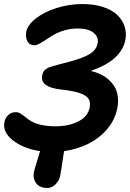

<svg xmlns="http://www.w3.org/2000/svg" viewBox="-20 -723 644 950"><path d="M214.8 207Q175.8 207 158.7 183.3Q141.6 159.7 147.9 128.9Q150.4 115.2 162.4 77.6Q174.3 40 178.2 24.9Q94.7 11.7 43.2 -29.1Q-8.3 -69.8 2 -119.1Q6.3 -140.6 21.5 -154.3Q36.6 -168 58.1 -168Q70.3 -168 81.8 -160.9Q93.3 -153.8 106 -143.3Q118.7 -132.8 135.5 -122.6Q152.3 -112.3 183.1 -105.2Q213.9 -98.1 253.9 -98.1Q320.8 -98.1 367.9 -122.3Q415 -146.5 423.8 -190.9Q428.2 -217.3 418.5 -233.6Q408.7 -250 376.5 -261.7Q344.2 -273.4 284.2 -279.8Q230 -285.6 206.5 -303Q183.1 -320.3 189 -351.1Q193.8 -376.5 219.2 -388.2Q228.5 -392.1 242.9 -396.2Q257.3 -400.4 284.7 -407.5Q312 -414.6 324.2 -418Q390.6 -435.5 423.6 -455.6Q456.5 -475.6 462.9 -507.8Q469.2 -538.6 443.8 -560.3Q418.5 -582 363.8 -582Q331.1 -582 301 -573.5Q271 -564.9 249.5 -552.7Q228 -540.5 210 -528.3Q191.9 -516.1 176.5 -507.6Q161.1 -499 149.9 -499Q126 -499 115.5 -518.8Q105 -538.6 109.9 -565.9Q116.7 -599.6 156.7 -631.3Q196.8 -663.1 259.3 -683.1Q321.8 -703.1 388.2 -703.1Q445.8 -703.1 490.5 -688.2Q535.2 -673.3 560.8 -648.4Q586.4 -623.5 596.7 -591.6Q606.9 -559.6 600.1 -524.9Q580.1 -423.8 429.2 -372.1Q482.9 -359.4 516.1 -330.3Q549.3 -301.3 559.1 -264.6Q568.8 -228 560.1 -186Q548.3 -128.4 509.3 -83Q470.2 -37.6 415.8 -11Q361.3 15.6 296.9 24.9Q281.7 129.4 277.8 146Q273.4 169.9 255.4 188.5Q237.3 207 214.8 207Z"/></svg>

Font: Shantell Sans Bouncy
Style: Italic
Weight: 600
Italic angle: -11.31°
Designer: Stephen Nixon, Anya Danilova, Shantell Martin
Foundry: Arrow Type
Version: Version 1.006;[9816181b4]